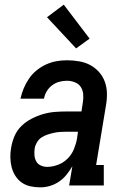

<svg xmlns="http://www.w3.org/2000/svg" viewBox="-20 -797 540 825"><path d="M153 8Q153 8 153 8Q153 8 153 8Q131 8 110.5 3.5Q90 -1 73.5 -12.5Q57 -24 46 -41.5Q35 -59 30 -78.5Q25 -98 24.5 -120Q24 -142 28 -163Q32 -188 42.5 -212.5Q53 -237 72 -255.5Q91 -274 115 -286.5Q139 -299 164.5 -306.5Q190 -314 215 -316Q240 -318 265 -318H330L336 -357Q339 -374 337.5 -392Q336 -410 327 -423.5Q318 -437 301.5 -443.5Q285 -450 268 -450Q251 -450 234.5 -445.5Q218 -441 204 -430.5Q190 -420 181 -405Q172 -390 169 -373H68Q73 -396 82 -417.5Q91 -439 104.5 -459Q118 -479 137 -494.5Q156 -510 178 -520Q200 -530 222.5 -534Q245 -538 268 -538Q294 -538 320 -533.5Q346 -529 367.5 -517.5Q389 -506 405.5 -487.5Q422 -469 430.5 -445.5Q439 -422 439.5 -395.5Q440 -369 435 -342L393 -88H426V0H277L291 -83Q280 -64 266 -46.5Q252 -29 233.5 -16.5Q215 -4 194.5 2Q174 8 153 8ZM183 -80Q206 -80 229.5 -89Q253 -98 270.5 -115.5Q288 -133 297.5 -156Q307 -179 311 -202L315 -231H265Q251 -231 237.5 -230Q224 -229 210.5 -226Q197 -223 183.5 -218.5Q170 -214 158 -206Q146 -198 138.5 -185Q131 -172 129 -159Q127 -145 128 -130.5Q129 -116 135.5 -104Q142 -92 155 -86Q168 -80 183 -80ZM307 -589 182 -723 254 -777 365 -631Z"/></svg>

Font: Iosevka Slab Semibold Oblique
Style: Regular
Weight: 600
Italic angle: -9°
Monospace: yes
Designer: Belleve Invis
Foundry: Belleve Invis
Version: Version 11.1.1; ttfautohint (v1.8.3)